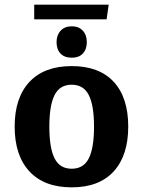

<svg xmlns="http://www.w3.org/2000/svg" viewBox="-20 -791 615 825"><path d="M43 -247Q43 -371 106.5 -439Q170 -507 288 -507Q406 -507 468.5 -439.5Q531 -372 531 -247Q531 -123 468.5 -54.5Q406 14 288 14Q170 14 106.5 -54.5Q43 -123 43 -247ZM384 -247Q384 -338 361.5 -382.5Q339 -427 288 -427Q237 -427 214.5 -382.5Q192 -338 192 -247Q192 -155 214.5 -110.5Q237 -66 288 -66Q339 -66 361.5 -110.5Q384 -155 384 -247ZM223 -610Q223 -640 240.5 -659Q258 -678 289 -678Q318 -678 335.5 -659.5Q353 -641 353 -610Q353 -579 336 -561Q319 -543 289 -543Q257 -543 240 -561Q223 -579 223 -610ZM127 -771H447L438 -708H127Z"/></svg>

Font: Andada Pro ExtraBold
Style: Regular
Weight: 800
Designer: Carolina Giovagnoli
Foundry: Huerta Tipografica
Version: Version 3.005; ttfautohint (v1.8.4)